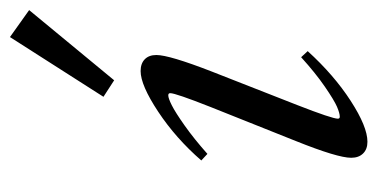

<svg xmlns="http://www.w3.org/2000/svg" viewBox="-206 -542 759 386"><g transform="rotate(-90 173.0 -348.5)"><path d="M205.1 -498 171.9 -519.5 292 -707.5 346.2 -668.9ZM81.5 11.2Q66.4 11.2 57.9 2.4Q49.3 -6.3 49.3 -21.5Q49.3 -48.8 83 -132.8L151.4 -304.2Q179.2 -374.5 179.2 -385.3Q179.2 -389.2 174.8 -389.2Q168.9 -389.2 154.8 -382.1Q140.6 -375 114 -356.2Q87.4 -337.4 57.1 -310.5L43.9 -322.8Q88.4 -374 141.8 -409.4Q195.3 -444.8 223.6 -444.8Q238.8 -444.8 247.3 -436.5Q255.9 -428.2 255.9 -413.1Q255.9 -387.2 222.7 -301.8L155.3 -129.9Q127.9 -59.6 127.9 -48.3Q127.9 -44.4 131.8 -44.4Q138.7 -44.4 151.9 -50Q165 -55.7 192.4 -74.5Q219.7 -93.3 251.5 -122.1L263.7 -108.9Q215.8 -56.2 163.8 -22.5Q111.8 11.2 81.5 11.2Z"/></g></svg>

Font: Elstob
Style: Italic
Weight: 400
Italic angle: -20°
Designer: Peter S. Baker
Version: Version 1.015